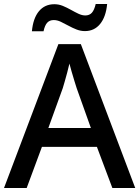

<svg xmlns="http://www.w3.org/2000/svg" viewBox="-20 -937 695 957"><path d="M0 0 271 -717H383L654 0H540L463 -205H189L113 0ZM221 -299H433L362 -498Q359 -508 351.5 -531.5Q344 -555 337 -580Q330 -605 326 -620Q321 -599 315 -575.5Q309 -552 303 -532Q297 -512 293 -498ZM139 -781Q145 -846 174 -881Q203 -916 251 -916Q273 -916 293.5 -907.5Q314 -899 333.5 -888Q353 -877 371 -868.5Q389 -860 405 -860Q426 -860 438 -873.5Q450 -887 457 -917H514Q508 -853 479 -817.5Q450 -782 403 -782Q382 -782 361.5 -790Q341 -798 321 -809Q301 -820 283 -828.5Q265 -837 248 -837Q227 -837 215 -823.5Q203 -810 197 -781Z"/></svg>

Font: Noto Sans Symbols Medium
Style: Regular
Weight: 500
Version: Version 2.002